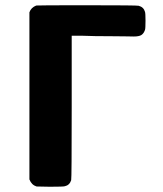

<svg xmlns="http://www.w3.org/2000/svg" viewBox="-20 -711 621 731"><path d="M92 -664Q98 -682 118 -690Q121 -691 312 -691Q503 -691 508 -689Q527 -684 532 -666Q534 -661 534 -632Q534 -602 532 -597Q527 -583 518 -577.5Q509 -572 489 -572Q486 -572 463 -572.5Q440 -573 416 -573Q333 -573 291 -575H253V-303Q253 -31 251 -25Q245 -6 227 -2Q222 0 170 0L119 -1Q100 -7 92 -28Z"/></svg>

Font: MathJax_SansSerif
Style: Bold
Weight: 700
Version: Version 1.1